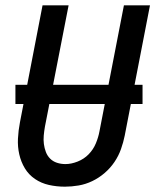

<svg xmlns="http://www.w3.org/2000/svg" viewBox="-20 -690 590 722"><path d="M224 12Q193 12 164 5.5Q135 -1 111.5 -17Q88 -33 73.5 -57Q59 -81 52.5 -109.5Q46 -138 47.5 -168.5Q49 -199 55 -230L140 -670H238L149 -214Q146 -197 144.5 -180.5Q143 -164 145 -148.5Q147 -133 152.5 -118.5Q158 -104 168.5 -93.5Q179 -83 194 -78Q209 -73 226 -73Q248 -73 272 -82.5Q296 -92 313.5 -110Q331 -128 340.5 -151Q350 -174 354 -196L446 -670H544L449 -180Q444 -155 435 -129.5Q426 -104 410.5 -81Q395 -58 373.5 -39.5Q352 -21 327 -9Q302 3 275.5 7.5Q249 12 224 12ZM516 -299H38V-371H516Z"/></svg>

Font: Lode Dark
Style: Bold Italic
Weight: 700
Italic angle: -11°
Monospace: yes
Designer: Belleve Invis
Foundry: Belleve Invis
Version: Version 29.2.0; ttfautohint (v1.8.3)